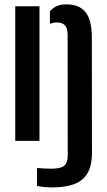

<svg xmlns="http://www.w3.org/2000/svg" viewBox="-20 -628 476 856"><path d="M48 0V-600H156V0ZM145 201V121Q157.5 122.5 176.8 123.2Q196 124 210.5 124Q249.5 124 265.5 111.5Q281.5 99 282 67.5L281.5 -473.5Q281 -502 269.5 -515Q258 -528 233 -528Q218 -528 202.5 -521.5V-578.5Q216 -593 233.2 -600.8Q250.5 -608.5 277 -608.5Q332 -608.5 360.2 -575.2Q388.5 -542 389.5 -464.5L390 58Q389 137.5 346.5 172.5Q304 207.5 211.5 207.5Q196.5 207.5 178.2 205.8Q160 204 145 201Z"/></svg>

Font: Big Shoulders Stencil Display Thin
Style: Bold
Weight: 700
Version: Version 2.001